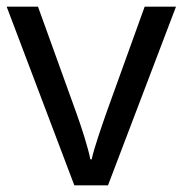

<svg xmlns="http://www.w3.org/2000/svg" viewBox="-20 -556 548 576"><path d="M203 0H304L508 -536H414L300 -220C285 -177 262 -111 255 -78H251C245 -111 224 -176 208 -220L94 -536H0Z"/></svg>

Font: Noto Sans Mro
Style: Regular
Weight: 400
Designer: Monotype Design Team
Foundry: Monotype Imaging Inc.
Version: Version 2.001